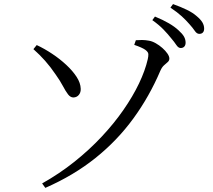

<svg xmlns="http://www.w3.org/2000/svg" viewBox="-20 -858 1040 936"><path d="M814.2 -671.9Q798.8 -691.3 777.3 -713.8Q755.7 -736.3 722.6 -759.8L735.4 -777.3Q774.6 -761.2 803.1 -744.5Q831.5 -727.9 850.2 -710.4Q869.1 -693.5 877 -679.6Q884.8 -665.7 884.8 -650.1Q884.8 -637.8 878.4 -630.9Q871.9 -623.9 860.8 -623.9Q849.4 -623.9 839.7 -638.6Q830 -653.3 814.2 -671.9ZM903.5 -740.2Q886.8 -759.6 865.9 -778.7Q845.1 -797.9 810.9 -820.8L823.5 -838.1Q862.2 -824.2 891.1 -810.1Q919.9 -795.9 937.2 -780.7Q957.8 -763.8 966.5 -749.1Q975.2 -734.3 975.2 -718.7Q975.2 -706.2 969.1 -699.6Q963.1 -692.9 951.4 -692.9Q939.3 -692.9 929.6 -707.5Q919.9 -722 903.5 -740.2ZM200.9 57.9 185.4 36.2Q270.1 -11.4 343.1 -69.7Q416.2 -128.1 476.1 -192.2Q536.1 -256.3 581.7 -322.1Q627.4 -387.9 657.6 -451Q687.8 -514.2 700.4 -569.6Q703.6 -583.4 703.2 -593.9Q702.9 -604.5 688.3 -615.2Q673.6 -625.9 634.4 -639.3L642.3 -661.9Q655.9 -663 672.3 -663Q688.7 -662.9 705.7 -659.7Q721.4 -657.3 738.9 -647.4Q756.5 -637.5 771.7 -624Q787 -610.5 796.3 -596.8Q805.6 -583.2 805.6 -572.5Q805.6 -562.4 797.5 -555.3Q789.4 -548.1 779.4 -539.4Q769.5 -530.6 762 -513.8Q708.2 -387.4 630 -280.3Q551.9 -173.1 445.6 -87.9Q339.3 -2.7 200.9 57.9ZM142.9 -618.4 159 -638.3Q196.6 -620.8 234.3 -595.7Q272 -570.7 303.1 -541.7Q334.2 -512.8 353.5 -483.2Q372.7 -453.6 373.5 -425.4Q374.3 -407.8 364.6 -395.7Q355 -383.6 338.2 -382.8Q323.4 -382.8 311.8 -397.8Q300.2 -412.8 286.4 -439Q272.6 -465.2 250.2 -496.4Q226 -532.1 199.7 -561.8Q173.3 -591.5 142.9 -618.4Z"/></svg>

Font: Source Han Serif JP VF
Style: Regular
Weight: 250
Designer: Ryoko NISHIZUKA 西塚涼子 (kana & ideographs); Frank Grießhammer (Latin, Greek & Cyrillic); Wenlong ZHANG 张文龙 (bopomofo); San
Foundry: Adobe
Version: Version 2.001;hotconv 1.1.0;makeotfexe 2.6.0